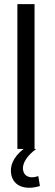

<svg xmlns="http://www.w3.org/2000/svg" viewBox="-20 -720 266 928"><path d="M64 0H94C41 41 26 86 35 127C53 198 132 193 173 179L165 131C133 143 99 138 92 104C85 68 114 30 155 0H147V-700H64Z"/></svg>

Font: Vanilla Cream Book
Style: Regular
Weight: 400
Designer: Jeremy Tribby, Jinavaṁso
Foundry: Tribby Type
Version: Version 1.422;Glyphs 3.1.2 (3151)